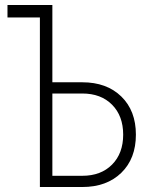

<svg xmlns="http://www.w3.org/2000/svg" viewBox="-20 -750 640 770"><path d="M140 0V-680H10V-730H190V-420H310Q408 -420 466.5 -363Q525 -306 525 -210Q525 -114 466.5 -57Q408 0 310 0ZM190 -45H310Q385 -45 429.5 -90Q474 -135 474 -210Q474 -285 429.5 -330Q385 -375 310 -375H190Z"/></svg>

Font: JetBrains Mono NL Thin
Style: Regular
Weight: 100
Monospace: yes
Designer: Philipp Nurullin, Konstantin Bulenkov
Foundry: JetBrains
Version: Version 2.305; ttfautohint (v1.8.4.7-5d5b)